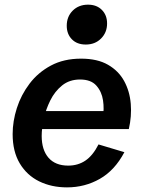

<svg xmlns="http://www.w3.org/2000/svg" viewBox="-20 -791 616 823"><path d="M267.1 12.2Q200.7 12.2 147.9 -13.7Q95.2 -39.6 64.7 -90.6Q34.2 -141.6 34.2 -216.3Q34.2 -271 52.2 -327.6Q70.3 -384.3 106.7 -432.4Q143.1 -480.5 198.2 -510Q253.4 -539.6 327.6 -539.6Q397.5 -539.6 442.9 -513.4Q488.3 -487.3 512.2 -443.6Q536.1 -399.9 540.5 -346.2Q544.9 -292.5 532.2 -237.8H115.7L131.3 -314.9H443.4L420.4 -287.1Q427.2 -323.2 421.6 -360.8Q416 -398.4 392.8 -424.3Q369.6 -450.2 323.2 -450.2Q277.8 -450.2 246.3 -424.8Q214.8 -399.4 195.6 -360.6Q176.3 -321.8 167.5 -281Q158.7 -240.2 158.7 -208.5Q158.7 -148.4 188 -114.7Q217.3 -81.1 272.5 -81.1Q314 -81.1 345.9 -102.5Q377.9 -124 402.3 -171.9L513.2 -138.7Q472.2 -61 408 -24.4Q343.8 12.2 267.1 12.2ZM347.7 -600.1Q310.1 -600.1 288.1 -622.6Q266.1 -645 266.1 -680.7Q266.1 -719.7 291.7 -745.4Q317.4 -771 357.4 -771Q394.5 -771 416.7 -748.5Q439 -726.1 439 -690.4Q439 -651.9 413.3 -626Q387.7 -600.1 347.7 -600.1Z"/></svg>

Font: Schibsted Grotesk SemiBold
Style: Italic
Weight: 600
Italic angle: -12°
Designer: Bakken & Baeck AS, Henrik Kongsvoll
Foundry: Schibsted ASA
Version: Version 1.100;gftools[0.9.25]